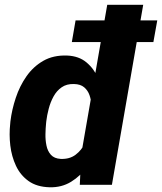

<svg xmlns="http://www.w3.org/2000/svg" viewBox="-20 -770 675 800"><path d="M318.4 -127 426.8 -750H576.7L446.3 0H312.5ZM22.5 -253.9 23.4 -264.2Q29.3 -313 45.7 -362.3Q62 -411.6 90.3 -452.1Q118.7 -492.7 160.4 -516.6Q202.1 -540.5 259.3 -538.6Q308.6 -536.6 340.3 -510Q372.1 -483.4 389.6 -442.6Q407.2 -401.9 413.8 -356.2Q420.4 -310.5 418.9 -271L417 -252.4Q409.2 -210.4 391.4 -163.8Q373.5 -117.2 344.7 -77.1Q315.9 -37.1 276.4 -12.7Q236.8 11.7 186.5 10.3Q133.3 8.8 99.1 -15.6Q64.9 -40 46.6 -79.1Q28.3 -118.2 22.9 -163.8Q17.6 -209.5 22.5 -253.9ZM172.9 -265.1 171.9 -254.9Q169.9 -235.4 169.4 -210.9Q168.9 -186.5 173.6 -163.6Q178.2 -140.6 192.1 -125Q206.1 -109.4 232.9 -107.9Q270 -106.4 294.9 -125.2Q319.8 -144 334.2 -173.6Q348.6 -203.1 353 -234.9L359.9 -286.6Q362.3 -307.6 361.1 -330.6Q359.9 -353.5 353 -373.3Q346.2 -393.1 330.8 -406.2Q315.4 -419.4 288.1 -419.9Q257.8 -420.9 236.8 -406.2Q215.8 -391.6 202.9 -367.7Q189.9 -343.8 182.9 -316.7Q175.8 -289.6 172.9 -265.1ZM635.3 -685.1 619.1 -594.7H279.3L294.9 -685.1Z"/></svg>

Font: Roboto ExtraBold
Style: Italic
Weight: 800
Designer: Christian Robertson
Foundry: Google
Version: Version 3.009; 2024